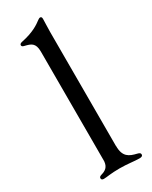

<svg xmlns="http://www.w3.org/2000/svg" viewBox="-203 -820 690 872"><g transform="rotate(-30 141.5 -384.0)"><path d="M63.9 5.7C79.9 5.7 102.3 0 148.8 0C190.7 0 223.7 6 250.4 6C260.3 6 267.8 3.6 267.8 -5C267.8 -11.7 263.8 -14.9 252.1 -17.8C214.5 -26.6 185.7 -38.7 186.1 -96.2H185.7V-693.5C185.7 -721.2 187.5 -745 187.5 -762.1C187.5 -771.3 183.9 -774.1 179 -774.1C175.1 -774.1 171.5 -772 166.5 -768.5C146.7 -753.2 115.4 -732.2 55.4 -719.8C45.8 -718 40.1 -714.8 40.1 -708.5C40.1 -702.4 44.7 -699.6 52.9 -697.8C83.1 -690.3 104.8 -684.7 104.8 -638.1V-62.9C102.3 -33 85.9 -22.7 63.6 -16.3C55.4 -13.8 51.1 -10.7 51.1 -4.3C51.1 2.8 56.5 5.7 63.9 5.7Z"/></g></svg>

Font: Margiela Serif Text
Style: Regular
Weight: 400
Designer: Andreas Faust, Stefan Endress
Version: Version 1.002;FEAKit 1.0